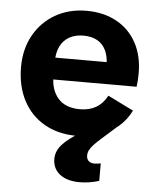

<svg xmlns="http://www.w3.org/2000/svg" viewBox="-53 -579 671 836"><g transform="rotate(5 282.5 -161.0)"><path d="M296.9 12Q215.2 12 154.8 -22.4Q94.3 -56.9 61.4 -119.6Q28.5 -182.2 28.5 -265.8Q28.5 -344.8 62.5 -405.4Q96.4 -466 156 -500.1Q215.6 -534.2 291.7 -534.2Q366.8 -534.2 423 -503.4Q479.2 -472.7 510.2 -416.1Q541.2 -359.6 541.2 -282.1Q541.2 -267.8 540.1 -251.2Q539 -234.6 537.3 -223.7H98.2V-319.2H443.3L398.7 -303.4Q399 -343.1 385.9 -370.4Q372.8 -397.8 347.9 -411.6Q323 -425.4 286.8 -425.4Q253.2 -425.4 227.2 -411.4Q201.1 -397.3 186.8 -369.2Q172.6 -341.1 172.6 -299V-236.9Q172.6 -177.2 204.5 -141Q236.4 -104.7 300.1 -104.7Q340.9 -104.7 370.5 -122.1Q400.2 -139.5 418.3 -174.3L530.5 -118.8Q510.1 -76.7 475.1 -47.2Q440.1 -17.7 394.9 -2.9Q349.6 12 296.9 12ZM326.5 212Q270.5 212 239.2 187.2Q207.8 162.4 207.8 120.2Q207.8 86.1 233.8 57.2Q259.8 28.3 308.8 -0.3L346.8 -19.5L388 -32.3L490.8 -62.2L403.1 15.8Q384 32.6 371.7 45.9Q359.5 59.2 354.2 70.1Q348.8 81 348.8 93.1Q348.8 108.5 357.9 117Q367.1 125.5 383.4 125.5Q389.6 125.5 395.9 124.7Q402.2 123.9 410.9 122.1V198.7Q391.8 204.8 369.5 208.4Q347.2 212 326.5 212Z"/></g></svg>

Font: TikTok Sans Light
Style: Regular
Weight: 300
Version: Version 4.000